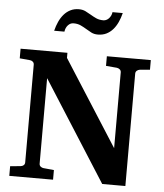

<svg xmlns="http://www.w3.org/2000/svg" viewBox="-60 -956 863 1009"><g transform="rotate(5 372.0 -452.0)"><path d="M661.1 -615.2Q652.8 -614.3 646 -608.4Q639.2 -602.5 639.2 -592.8V0H517.1L180.2 -528.8V-78.1Q180.2 -68.4 187 -62.7Q193.8 -57.1 202.1 -56.2L257.8 -50.8V0H26.9V-50.8L82 -56.2Q91.3 -57.1 97.7 -62.7Q104 -68.4 104 -78.1V-592.8Q104 -602.5 97.7 -608.4Q91.3 -614.3 82 -615.2L27.8 -620.1V-670.9H274.9V-644L563 -192.9V-592.8Q563 -602.5 555.9 -608.4Q548.8 -614.3 540 -615.2L482.9 -620.1V-670.9H714.8V-620.1ZM546.4 -904.3Q540 -878.4 529.8 -856Q519.5 -833.5 504.9 -816.7Q490.2 -799.8 470.5 -790Q450.7 -780.3 425.3 -780.3Q405.8 -780.3 391.1 -787.8Q376.5 -795.4 362.1 -804.2Q347.7 -813 331.5 -820.6Q315.4 -828.1 293.5 -828.1Q276.9 -828.1 264.4 -814.5Q252 -800.8 249.5 -780.3H195.3Q201.7 -806.2 211.9 -828.6Q222.2 -851.1 236.8 -867.9Q251.5 -884.8 271 -894.5Q290.5 -904.3 315.4 -904.3Q335 -904.3 350.1 -897Q365.2 -889.6 379.6 -880.9Q394 -872.1 410.2 -864.7Q426.3 -857.4 448.2 -857.4Q456.1 -857.4 463.6 -861.1Q471.2 -864.7 477.1 -871.1Q482.9 -877.4 487.1 -886Q491.2 -894.5 492.2 -904.3Z"/></g></svg>

Font: Charis SIL APac
Style: Bold
Weight: 700
Foundry: SIL International
Version: Version 5.000